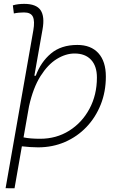

<svg xmlns="http://www.w3.org/2000/svg" viewBox="-20 -763 626 1007"><path d="M179.7 9.8Q158.7 9.8 137.5 8.3Q116.2 6.8 94.7 4.4L56.2 224.6L9.3 224.1L154.8 -604Q163.1 -651.9 152.6 -674.8Q142.1 -697.8 106 -697.8Q92.8 -697.8 79.3 -696.5Q65.9 -695.3 52.7 -692.4L47.4 -734.9Q62 -739.3 76.9 -741Q91.8 -742.7 106.9 -742.7Q170.4 -742.7 192.9 -709.5Q215.3 -676.3 203.1 -608.9L160.2 -365.7H167.5Q193.8 -437.5 247.3 -482.4Q300.8 -527.3 385.7 -527.3Q457 -527.3 496.1 -484.1Q535.2 -440.9 535.2 -361.3Q535.2 -282.2 508.3 -214.6Q481.4 -147 433.3 -96.7Q385.3 -46.4 320.6 -18.3Q255.9 9.8 179.7 9.8ZM103.5 -42.5Q137.2 -35.2 190.4 -35.2Q275.4 -35.2 342.8 -77.4Q410.2 -119.6 449.2 -192.4Q488.3 -265.1 488.3 -356.4Q488.3 -416.5 457.5 -449.5Q426.8 -482.4 371.1 -482.4Q324.7 -482.4 277.8 -453.6Q231 -424.8 192.4 -363.8Q153.8 -302.7 132.3 -206.1Z"/></svg>

Font: Cascadia Code NF ExtraLight
Style: Italic
Weight: 200
Italic angle: -10°
Monospace: yes
Designer: Aaron Bell
Foundry: Saja Typeworks
Version: Version 2404.023; ttfautohint (v1.8.4)